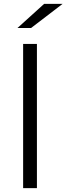

<svg xmlns="http://www.w3.org/2000/svg" viewBox="-20 -968 342 988"><path d="M99 -742H170V0H99ZM207 -948H302L140 -824H70Z"/></svg>

Font: APTA Sans Regular
Style: Regular
Weight: 400
Version: Version 7.200